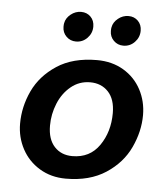

<svg xmlns="http://www.w3.org/2000/svg" viewBox="-45 -585 552 634"><g transform="rotate(5 231.0 -267.5)"><path d="M30 0ZM432 -222Q432 -268 411.5 -306.5Q391 -345 353 -367.5Q315 -390 265 -390Q185 -390 132 -355Q79 -320 54.5 -267.5Q30 -215 30 -159Q30 -114 50.5 -75.5Q71 -37 109 -14Q147 9 196 9Q275 9 328.5 -26Q382 -61 407 -114.5Q432 -168 432 -222ZM332 -220Q332 -158 300.5 -112.5Q269 -67 211 -67Q174 -67 151.5 -91.5Q129 -116 129 -161Q129 -199 143.5 -234.5Q158 -270 185.5 -292.5Q213 -315 249 -315Q286 -315 309 -290.5Q332 -266 332 -220ZM145 -490Q145 -498 146 -502Q149 -519 164.5 -531.5Q180 -544 199 -544Q218 -544 230.5 -531.5Q243 -519 243 -499Q243 -477 227.5 -461Q212 -445 190 -445Q171 -445 158 -458Q145 -471 145 -490ZM302 -490Q302 -498 303 -502Q306 -519 321.5 -531.5Q337 -544 356 -544Q375 -544 387.5 -531.5Q400 -519 400 -499Q400 -477 384.5 -461Q369 -445 347 -445Q328 -445 315 -458Q302 -471 302 -490Z"/></g></svg>

Font: Cambay Devanagari
Style: Bold Italic
Weight: 700
Designer: Pooja Saxena
Foundry: Pooja Saxena
Version: Version 1.005;PS 001.005;hotconv 1.0.70;makeotf.lib2.5.58329